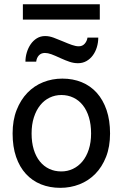

<svg xmlns="http://www.w3.org/2000/svg" viewBox="-20 -882 597 914"><path d="M130.4 -246.6Q130.4 -204.1 140.6 -170.4Q150.9 -136.7 169.7 -113.5Q188.5 -90.3 214.4 -78.1Q240.2 -65.9 272 -65.9Q301.3 -65.9 327.1 -78.1Q353 -90.3 372.3 -113.5Q391.6 -136.7 402.6 -170.4Q413.6 -204.1 413.6 -246.6Q413.6 -289.6 403.3 -323.5Q393.1 -357.4 374.3 -381.1Q355.5 -404.8 329.3 -417.2Q303.2 -429.7 272 -429.7Q242.2 -429.7 216.3 -417.2Q190.4 -404.8 171.4 -381.1Q152.3 -357.4 141.4 -323.5Q130.4 -289.6 130.4 -246.6ZM40 -246.6Q40 -309.6 59.1 -358.2Q78.1 -406.7 110.4 -440.2Q142.6 -473.6 185.5 -490.7Q228.5 -507.8 276.9 -507.8Q327.1 -507.8 368.9 -490.7Q410.6 -473.6 440.7 -440.2Q470.7 -406.7 487.3 -358.2Q503.9 -309.6 503.9 -246.6Q503.9 -183.6 484.9 -135.3Q465.8 -86.9 433.6 -54.2Q401.4 -21.5 358.4 -4.6Q315.4 12.2 267.1 12.2Q216.8 12.2 175 -4.6Q133.3 -21.5 103.3 -54.2Q73.2 -86.9 56.6 -135.3Q40 -183.6 40 -246.6ZM101.1 -588.4Q101.1 -610.8 107.7 -632.6Q114.3 -654.3 126.2 -671.6Q138.2 -689 155.5 -699.7Q172.9 -710.4 194.8 -710.4Q205.1 -710.4 214.8 -708.5Q224.6 -706.5 234.6 -702.9Q244.6 -699.2 255.6 -694.6Q266.6 -689.9 279.3 -685.1Q292.5 -679.7 303 -675.3Q313.5 -670.9 322.5 -668Q331.5 -665 339.4 -663.3Q347.2 -661.6 355 -661.6Q372.1 -661.6 383.1 -673.8Q394 -686 396.5 -703.1H447.8Q447.8 -679.7 441.2 -657.7Q434.6 -635.7 422.1 -618.7Q409.7 -601.6 391.6 -591.3Q373.5 -581.1 351.1 -581.1Q331.5 -581.1 311.8 -587.6Q292 -594.2 269.5 -604.5Q241.2 -617.7 224.4 -623.8Q207.5 -629.9 193.8 -629.9Q175.8 -629.9 165 -618.2Q154.3 -606.4 152.3 -588.4ZM88.9 -861.8H455.1V-788.6H88.9Z"/></svg>

Font: Andika Eur
Style: Regular
Weight: 400
Designer: Victor Gaultney, Annie Olsen, Julie Remington, Don Collingsworth, Eric Hays, Becca Hirsbrunner
Foundry: SIL International
Version: Version 5.000